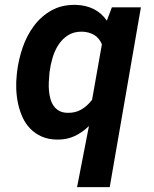

<svg xmlns="http://www.w3.org/2000/svg" viewBox="-20 -558 627 781"><path d="M49.3 -265.1Q55.2 -314.9 72 -364.3Q88.9 -413.6 118.2 -452.9Q147.5 -492.2 189.9 -515.9Q232.4 -539.6 289.6 -538.1Q328.1 -537.1 360.4 -521.5Q392.6 -505.9 414.6 -474.1L435.1 -528.3H553.2L426.3 203.1H293.5L341.8 -45.4Q314.5 -18.6 282.2 -3.9Q250 10.7 211.4 9.8Q176.3 9.3 149.4 -2.7Q122.6 -14.6 103.3 -34.4Q84 -54.2 72 -80.3Q60.1 -106.4 53.7 -135.5Q47.4 -164.6 46.1 -195.3Q44.9 -226.1 48.3 -254.9ZM180.7 -254.9Q179.2 -240.2 178.5 -223.1Q177.7 -206.1 179.2 -189Q180.7 -171.9 185.1 -156Q189.5 -140.1 198 -127.7Q206.5 -115.2 220.2 -107.4Q233.9 -99.6 253.9 -99.1Q286.1 -98.1 310.8 -112.5Q335.4 -127 354.5 -151.9L394.5 -377.9Q383.3 -403.8 362.8 -416Q342.3 -428.2 314 -429.2Q280.8 -429.7 257.1 -414.8Q233.4 -399.9 217.8 -375.7Q202.1 -351.6 193.6 -322.3Q185.1 -293 181.6 -265.1Z"/></svg>

Font: TypoPRO Roboto Mono
Style: Bold Italic
Weight: 700
Designer: Google
Version: Version 2.000986; 2015; ttfautohint (v1.3)